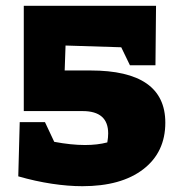

<svg xmlns="http://www.w3.org/2000/svg" viewBox="-20 -629 612 662"><path d="M62 -246V-609H518L516 -404H428L398 -466L206 -472L203 -386H292Q550 -386 550 -206Q550 -104 474 -45.5Q398 13 264 13Q215 13 158.5 4.5Q102 -4 43 -21L48 -208H135L167 -140Q226 -129 273 -129Q316 -129 350 -138Q353 -155 353 -169Q353 -246 265 -246Z"/></svg>

Font: Piazzolla Black
Style: Regular
Weight: 900
Designer: Juan Pablo del Peral
Foundry: Huerta Tipografica
Version: Version 1.330